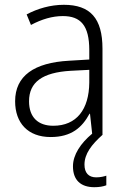

<svg xmlns="http://www.w3.org/2000/svg" viewBox="-20 -561 523 800"><path d="M332 125C332 80 361 42 408 0H407V-358C407 -485 356 -541 246 -541C190 -541 136 -525 91 -501L109 -457C154 -481 198 -494 242 -494C316 -494 352 -455 352 -352V-313L268 -308C122 -300 43 -245 43 -139C43 -49 96 10 191 10C278 10 322 -30 353 -87H355L364 -4C316 36 284 84 284 132C284 189 316 219 373 219C394 219 410 216 423 211V171C414 174 399 178 381 178C349 178 332 159 332 125ZM274 -266 352 -270V-217C351 -105 299 -37 202 -37C139 -37 101 -72 101 -139C101 -219 157 -259 274 -266Z"/></svg>

Font: Noto Sans SemiCondensed Light
Style: Regular
Weight: 300
Width: 4
Designer: Monotype Design Team
Foundry: Monotype Imaging Inc.
Version: Version 2.013